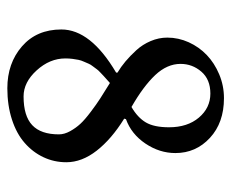

<svg xmlns="http://www.w3.org/2000/svg" viewBox="-74 -552 639 531"><g transform="rotate(90 245.5 -286.5)"><path d="M209.5 -271Q208 -269.5 200.2 -262.7Q192.4 -255.9 190.2 -253.7Q188 -251.5 180.9 -244.9Q173.8 -238.3 171.6 -234.9Q169.4 -231.4 163.8 -224.4Q158.2 -217.3 156.2 -212.2Q154.3 -207 150.6 -199.2Q147 -191.4 145.5 -184.1Q144 -176.8 142.8 -167.5Q141.6 -158.2 141.6 -147.9Q141.6 -104.5 174.6 -68.4Q207.5 -32.2 246.6 -32.2Q300.8 -32.2 326.2 -56.2Q351.6 -80.1 351.6 -129.9Q351.6 -145 342.8 -160.9Q334 -176.8 322.5 -189.2Q311 -201.7 289.3 -218Q267.6 -234.4 252.4 -244.1Q237.3 -253.9 209.5 -271ZM61.5 -136.7Q61.5 -217.8 180.7 -288.1V-292Q165 -301.3 149.9 -314Q134.8 -326.7 118.9 -344Q103 -361.3 93.5 -383.8Q84 -406.2 84 -429.7Q84 -460.4 96.9 -489Q109.9 -517.6 132.1 -538.8Q154.3 -560.1 185.5 -573.2Q216.8 -586.4 251.5 -586.4Q319.3 -586.4 361.3 -547.6Q403.3 -508.8 403.3 -452.1Q403.3 -408.2 377 -369.1Q350.6 -330.1 309.6 -315.4L308.1 -310.5Q364.7 -275.4 396.7 -234.4Q428.7 -193.4 428.7 -150.4Q428.7 -116.7 414.8 -87.2Q400.9 -57.6 375.2 -35.2Q349.6 -12.7 310.5 0Q271.5 12.7 224.1 12.7Q154.8 12.7 108.2 -27.8Q61.5 -68.4 61.5 -136.7ZM275.9 -330.6Q305.2 -347.7 318.6 -370.4Q332 -393.1 332 -434.6Q332 -485.4 305.2 -517.1Q278.3 -548.8 238.8 -548.8Q199.7 -548.8 178.2 -523.9Q156.7 -499 156.7 -466.3Q156.7 -429.2 187.7 -396.2Q218.8 -363.3 275.9 -330.6Z"/></g></svg>

Font: Neuton
Style: Regular
Weight: 400
Designer: Brian M Zick
Version: Version 1.3